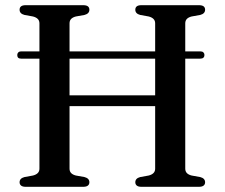

<svg xmlns="http://www.w3.org/2000/svg" viewBox="-20 -720 866 740"><path d="M46.5 -508Q46.5 -514 50.5 -518Q54.5 -522 61.5 -522H752Q760 -522 764 -518Q768 -514 768 -508Q768 -501.5 764 -497.8Q760 -494 752 -494H61Q46.5 -494 46.5 -508ZM181 -352.5H618V-311H181ZM248 -70Q248 -59.5 254.2 -53Q260.5 -46.5 272.5 -43.5L306 -37.5Q324.5 -32.5 324.5 -17.5Q324.5 -9.5 318.8 -4.8Q313 0 300.5 0H79Q67 0 61.2 -4.8Q55.5 -9.5 55.5 -17.5Q55.5 -32.5 74 -37.5L107 -43.5Q119 -46.5 125.5 -53Q132 -59.5 132 -70V-630Q132 -640.5 125.5 -647Q119 -653.5 107 -656.5L74 -662.5Q55.5 -667.5 55.5 -682.5Q55.5 -691 61.2 -695.5Q67 -700 79 -700H300.5Q313 -700 318.8 -695.5Q324.5 -691 324.5 -682.5Q324.5 -667.5 306 -662.5L272.5 -656.5Q260.5 -653.5 254.2 -647Q248 -640.5 248 -630ZM694 -70Q694 -59.5 700.2 -53Q706.5 -46.5 718.5 -43.5L752 -37.5Q770.5 -32.5 770.5 -17.5Q770.5 -9.5 764.8 -4.8Q759 0 746.5 0H525Q513 0 507.2 -4.8Q501.5 -9.5 501.5 -17.5Q501.5 -32.5 520 -37.5L553 -43.5Q565 -46.5 571.5 -53Q578 -59.5 578 -70V-630Q578 -640.5 571.5 -647Q565 -653.5 553 -656.5L520 -662.5Q501.5 -667.5 501.5 -682.5Q501.5 -691 507.2 -695.5Q513 -700 525 -700H746.5Q759 -700 764.8 -695.5Q770.5 -691 770.5 -682.5Q770.5 -667.5 752 -662.5L718.5 -656.5Q706.5 -653.5 700.2 -647Q694 -640.5 694 -630Z"/></svg>

Font: Fraunces 18pt
Style: Regular
Weight: 400
Version: Version 1.000;[b76b70a41]